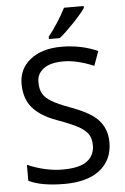

<svg xmlns="http://www.w3.org/2000/svg" viewBox="-62 -975 672 1029"><g transform="rotate(-5 274.5 -460.5)"><path d="M412.1 -183.1Q412.1 -218.8 397.5 -241.7Q382.8 -264.6 348.4 -284.7Q314 -304.7 229.5 -335.4Q145 -366.2 102.5 -415.3Q60.1 -464.4 60.1 -544.9Q60.1 -625.5 122.8 -674.8Q185.5 -724.1 290.3 -724.1Q395 -724.1 484.9 -684.1L457 -606.9Q365.2 -645 293.9 -645Q222.7 -645 186.8 -617.7Q150.9 -590.3 150.9 -548.1Q150.9 -505.9 164.8 -482.7Q178.7 -459.5 210 -440.4Q240.2 -421.4 313.5 -394.5Q386.7 -367.2 425.8 -339.8Q502 -286.1 502 -191.9Q502 -97.7 434.6 -43.9Q367.2 9.8 243.7 9.8Q120.1 9.8 50.8 -23.9V-109.9Q148.4 -67.9 239.7 -67.9Q331.1 -67.9 371.6 -98.6Q412.1 -129.4 412.1 -183.1ZM428.2 -931.2V-920.9Q406.7 -889.6 361.3 -842.3Q315.9 -794.9 285.2 -771H227.1V-783.2Q281.7 -852.5 322.3 -931.2Z"/></g></svg>

Font: NotoSans
Style: Regular
Weight: 400
Designer: Monotype Design team
Foundry: Monotype Imaging Inc.
Version: Version 1.04